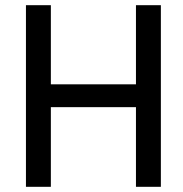

<svg xmlns="http://www.w3.org/2000/svg" viewBox="-20 -720 704 740"><path d="M176 -307V0H80V-700H176V-395H504V-700H600V0H504V-307Z"/></svg>

Font: Rilu
Style: Bold
Weight: 500
Designer: Alí Sinisterra
Foundry: Alí Sinisterra
Version: ""